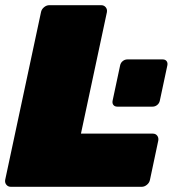

<svg xmlns="http://www.w3.org/2000/svg" viewBox="-23 -720 672 740"><path d="M19 0Q8 0 1.5 -8Q-5 -16 -3 -27L135 -673Q137 -684 146.5 -692Q156 -700 167 -700H367Q378 -700 384.5 -692Q391 -684 389 -673L289 -205H566Q577 -205 583 -197Q589 -189 587 -178L555 -27Q553 -16 543.5 -8Q534 0 523 0ZM429 -309Q419 -309 414 -315.5Q409 -322 411 -332L440 -468Q442 -478 450 -484.5Q458 -491 468 -491H604Q614 -491 619 -484.5Q624 -478 622 -468L593 -332Q591 -322 583 -315.5Q575 -309 565 -309Z"/></svg>

Font: Rubik Black
Style: Italic
Weight: 900
Italic angle: -12°
Designer: Hubert and Fischer
Foundry: Hubert and Fischer
Version: Version 2.300;gftools[0.9.30]